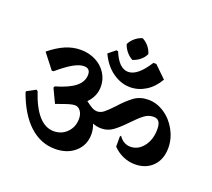

<svg xmlns="http://www.w3.org/2000/svg" viewBox="-127 -936 1201 1090"><g transform="rotate(20 473.5 -390.5)"><path d="M484 -709Q495 -731 514.5 -747.5Q534 -764 558 -771Q580 -760 596.5 -740Q613 -720 619 -697Q609 -675 589.5 -659Q570 -643 545 -635Q524 -646 507.5 -666Q491 -686 484 -709ZM399 -621 441 -655 452 -654Q489 -563 545 -563Q602 -563 663 -660H681L752 -591Q722 -539 678 -512Q634 -485 585 -485Q530 -485 480 -520Q430 -555 399 -621ZM908 -235Q908 -166 867.5 -124.5Q827 -83 760 -83Q722 -83 687.5 -98.5Q653 -114 627 -141V-202L632 -209Q645 -189 663 -178.5Q681 -168 702 -168Q749 -168 781 -209.5Q813 -251 813 -313Q813 -344 802.5 -358.5Q792 -373 769 -373Q740 -373 714.5 -354Q689 -335 653 -297Q612 -254 581 -231.5Q550 -209 511 -209Q485 -209 459 -219Q471 -190 471 -158Q471 -93 424.5 -51.5Q378 -10 304 -10Q217 -10 149 -72.5Q81 -135 38 -255L39 -262L91 -290L100 -285Q161 -102 263 -102Q311 -102 343 -135Q375 -168 375 -217Q375 -245 361.5 -263.5Q348 -282 327 -282Q314 -282 293 -276Q272 -270 218 -250L178 -334L182 -343Q262 -366 300 -397Q338 -428 338 -470Q338 -508 300 -508Q273 -508 236.5 -487.5Q200 -467 147 -422L136 -421L66 -511Q115 -551 160 -570Q205 -589 251 -589Q301 -589 341.5 -568.5Q382 -548 405.5 -511.5Q429 -475 429 -431Q429 -372 385 -328Q408 -310 424.5 -301Q441 -292 456 -292Q477 -292 496 -307Q515 -322 547 -356Q589 -403 624.5 -428.5Q660 -454 709 -454Q760 -454 806 -423.5Q852 -393 880 -342Q908 -291 908 -235Z"/></g></svg>

Font: Sahitya
Style: Bold
Weight: 700
Designer: Juan Pablo del Peral
Foundry: Juan Pablo del Peral (http://www.huertatipografica.com)
Version: Version 1.001;PS 001.000;hotconv 1.0.70;makeotf.lib2.5.58329